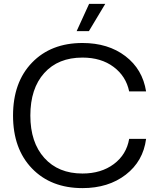

<svg xmlns="http://www.w3.org/2000/svg" viewBox="-20 -958 811 987"><path d="M404 9Q242 9 144.5 -92Q47 -193 47 -364Q47 -535 144.5 -636Q242 -737 404 -737Q536 -737 624.5 -669.5Q713 -602 731 -488H644Q628 -566 564 -614Q500 -662 404 -662Q279 -662 207.5 -582.5Q136 -503 136 -364Q136 -226 208 -146Q280 -66 404 -66Q500 -66 565 -114.5Q630 -163 644 -244H731Q716 -129 626.5 -60Q537 9 404 9ZM374 -798 438 -938H521L437 -798Z"/></svg>

Font: Mona Sans
Style: Regular
Weight: 400
Designer: Deni Anggara
Foundry: GitHub
Version: Version 2.000;Glyphs 3.2.3 (3260)